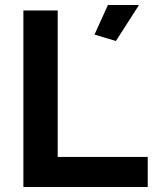

<svg xmlns="http://www.w3.org/2000/svg" viewBox="-20 -752 624 772"><path d="M446 -587 360 -613 414 -732H539ZM74 0V-710H212V-121H574V0Z"/></svg>

Font: Raleway-v4020
Style: Bold
Weight: 700
Designer: Matt McInerney, Pablo Impallari, Rodrigo Fuenzalida
Foundry: Matt McInerney, Pablo Impallari, Rodrigo Fuenzalida
Version: Version 4.020;PS 004.020;hotconv 1.0.88;makeotf.lib2.5.64775